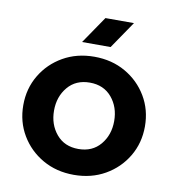

<svg xmlns="http://www.w3.org/2000/svg" viewBox="-80 -772 781 855"><g transform="rotate(10 310.0 -344.0)"><path d="M310 12Q231 12 169 -23.5Q107 -59 71 -119.5Q35 -180 35 -255Q35 -330 71 -390.5Q107 -451 169 -486.5Q231 -522 310 -522Q389 -522 451 -486.5Q513 -451 549 -390.5Q585 -330 585 -255Q585 -180 549 -119.5Q513 -59 451 -23.5Q389 12 310 12ZM310 -105Q373 -105 409.5 -148.5Q446 -192 446 -255Q446 -318 409.5 -361.5Q373 -405 310 -405Q247 -405 210.5 -361.5Q174 -318 174 -255Q174 -192 210.5 -148.5Q247 -105 310 -105ZM244 -577 328 -700H457L373 -577Z"/></g></svg>

Font: MuseoModerno SemiBold
Style: Regular
Weight: 600
Designer: Pablo Cosgaya, Héctor Gatti, Marcela Romero, and the Authors of The MuseoModerno Project.
Foundry: Omnibus-Type Team
Version: Version 1.001